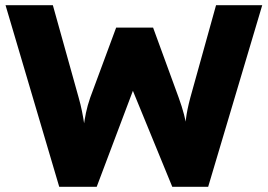

<svg xmlns="http://www.w3.org/2000/svg" viewBox="-20 -720 1032 740"><path d="M208.3 0 1.3 -700H183.7L283.3 -343.3Q290.7 -317.3 296 -291.2Q301.3 -265 304.7 -241.7Q308 -218.3 310.2 -198.7Q312.3 -179 313.3 -165.7L293 -166Q298 -200.3 301.8 -229Q305.7 -257.7 311.3 -285.2Q317 -312.7 327.7 -343.7L427.7 -613.7H570L668.7 -343.7Q681.3 -309 689.2 -278.8Q697 -248.7 701.3 -221.8Q705.7 -195 708 -169L689.3 -166.7Q691 -183.7 691.8 -198.8Q692.7 -214 693.7 -229.3Q694.7 -244.7 696.7 -261.5Q698.7 -278.3 702.8 -298.7Q707 -319 713.7 -344.3L812.7 -700H990.7L782.3 0H644L481 -397.3L502 -396L352.7 0Z"/></svg>

Font: Lexend Medium
Style: Regular
Weight: 500
Designer: Bonnie Shaver-Troup, Thomas Jockin
Foundry: Lexend
Version: Version 1.005